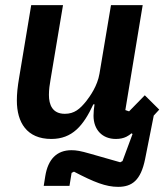

<svg xmlns="http://www.w3.org/2000/svg" viewBox="-20 -536 640 746"><path d="M231.9 -93.8C183.6 -93.8 170.1 -128.9 170.1 -167.3C170.1 -187.9 172.9 -207.7 176.5 -227.6L224.8 -516H101.2L54.7 -236.5C47.9 -197.1 45.5 -170.8 45.5 -145.2C45.5 -60.4 84.2 3.9 179.3 3.9C261 3.9 304 -47.6 342.7 -130.7H347.3C344.8 -114.3 343.4 -100.9 343.4 -86.3C343.4 -31.6 377.8 3.9 430 3.9C446 3.9 459.2 1.1 470.9 -4.6C478.7 -8.5 484.7 -12.8 491.1 -18.1L495 -15.3L456 89.8L447.1 94.5L329.9 61.1C292.6 50.4 277 47.6 257.5 47.6C201 47.6 166.5 82.4 155.9 148.4L149.9 186.1H250L258.2 135.7L267.4 131C345.9 171.9 391.3 190 438.9 190C493.3 190 527 164.4 543.7 82.4L577.4 -87L598.7 -110.1L542.6 -165.8L481.5 -103.3L467 -108.3L534.4 -516H411.2L366.5 -249.6C358.7 -202.1 329.2 -161.2 315.7 -143.8C290.5 -112.2 268.8 -93.8 231.9 -93.8Z"/></svg>

Font: Margiela Mono Italic SmBold It
Style: Regular
Weight: 600
Designer: Mike Abbink, Paul van der Laan, Pieter van Rosmalen
Foundry: Bold Monday
Version: Version 2.003 2021